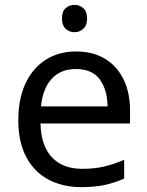

<svg xmlns="http://www.w3.org/2000/svg" viewBox="-20 -757 604 787"><path d="M292 -546Q361 -546 410.5 -516Q460 -486 486.5 -431.5Q513 -377 513 -304V-251H146Q148 -160 192.5 -112.5Q237 -65 317 -65Q368 -65 407.5 -74.5Q447 -84 489 -102V-25Q448 -7 408 1.5Q368 10 313 10Q237 10 178.5 -21Q120 -52 87.5 -113.5Q55 -175 55 -264Q55 -352 84.5 -415Q114 -478 167.5 -512Q221 -546 292 -546ZM291 -474Q228 -474 191.5 -433.5Q155 -393 148 -321H421Q420 -389 389 -431.5Q358 -474 291 -474ZM286 -737Q306 -737 321.5 -723.5Q337 -710 337 -681Q337 -653 321.5 -639Q306 -625 286 -625Q264 -625 249 -639Q234 -653 234 -681Q234 -710 249 -723.5Q264 -737 286 -737Z"/></svg>

Font: Noto Sans Canadian Aboriginal
Style: Regular
Weight: 400
Designer: Monotype Design Team, Typotheque's Kevin King
Foundry: Monotype Imaging Inc.
Version: Version 2.002